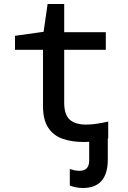

<svg xmlns="http://www.w3.org/2000/svg" viewBox="-20 -700 640 960"><path d="M399 10Q338 10 292 -6.5Q246 -23 220.5 -62.5Q195 -102 195 -170V-451H55V-521L198 -541L218 -680H301V-539H509V-451H301V-187Q301 -127 328.5 -102Q356 -77 411 -77Q437 -77 465.5 -81.5Q494 -86 521 -92V-8Q520 -7 519 -7V97Q519 240 394 240Q374 240 357 236Q340 232 329 228V145Q337 148 350 151Q363 154 378 154Q401 154 413.5 141.5Q426 129 426 101V9Q412 10 399 10Z"/></svg>

Font: Noto Sans Mono Medium
Style: Regular
Weight: 500
Designer: Monotype Design Team
Foundry: Monotype Imaging Inc.
Version: Version 2.014